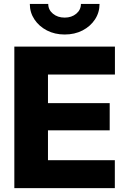

<svg xmlns="http://www.w3.org/2000/svg" viewBox="-20 -967 653 987"><path d="M53.7 0V-727.5H570.8V-584H226.6V-437H543.9V-296.9H226.6V-143.6H570.3V0ZM312.5 -789.6Q261.7 -789.6 221.2 -810.5Q180.7 -831.5 157 -867.2Q133.3 -902.8 133.3 -946.8H228Q228 -916.5 252.2 -896.5Q276.4 -876.5 312.5 -876.5Q348.1 -876.5 372.1 -896.5Q396 -916.5 396 -946.8H491.7Q491.7 -902.8 468.3 -867.2Q444.8 -831.5 404.3 -810.5Q363.8 -789.6 312.5 -789.6Z"/></svg>

Font: Inter 20pt ExtraBold
Style: Regular
Weight: 800
Version: Version 4.001;git-66647c0bb